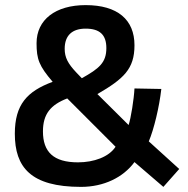

<svg xmlns="http://www.w3.org/2000/svg" viewBox="-20 -722 736 751"><path d="M233 -531C233 -585 264 -610 315 -610C370 -610 396 -586 396 -534C396 -477 368 -454 300 -416L278 -439C246 -473 233 -497 233 -531ZM285 -87C189 -87 148 -128 148 -208C148 -276 178 -312 243 -337L432 -148C406 -108 347 -87 285 -87ZM315 -702C197 -702 123 -645 123 -553C123 -490 133 -464 186 -402C86 -365 38 -313 38 -199C38 -68 100 9 297 9C386 9 462 -28 506 -88L619 9L681 -61L562 -169C582 -216 603 -303 611 -374L506 -376C504 -335 492 -259 483 -233L361 -354C464 -414 506 -452 506 -545C506 -645 440 -702 315 -702Z"/></svg>

Font: RazerF5 SemiBold
Style: Regular
Weight: 600
Foundry: Razer Inc.
Version: Version 2